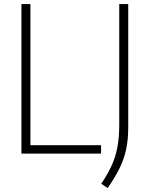

<svg xmlns="http://www.w3.org/2000/svg" viewBox="-20 -760 741 950"><path d="M86 0V-740H130.5V-41.5H480V0ZM512.5 170.5 481 149Q512.5 102.5 532 60Q551.5 17.5 560.8 -31Q570 -79.5 570 -143.5V-740H614.5V-129.5Q614.5 -68 603.8 -19.2Q593 29.5 570.5 74.8Q548 120 512.5 170.5Z"/></svg>

Font: Encode Sans SmCnd XLt
Style: Regular
Weight: 200
Width: 4
Designer: Multiple Designers
Foundry: Impallari Type
Version: Version 3.002; ttfautohint (v1.8.3) -l 8 -r 50 -G 200 -x 14 